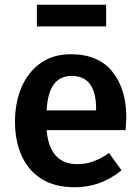

<svg xmlns="http://www.w3.org/2000/svg" viewBox="-20 -772 589 807"><path d="M295 15Q210 15 154.5 -20Q99 -55 71 -117.5Q43 -180 43 -261Q43 -340 70 -404Q97 -468 149.5 -506Q202 -544 278 -544Q393 -544 452 -471Q511 -398 511 -277L508 -225H176Q188 -82 306 -82Q373 -82 438 -129L491 -56Q403 15 295 15ZM384 -308V-314Q384 -453 281 -453Q183 -453 176 -308ZM426 -661H135V-752H426Z"/></svg>

Font: Trujillo Medium
Style: Regular
Weight: 500
Designer: Fira Sans original fonts by bBox Type GmbH, Carrois Corporate GbR, & Edenspiekermann AG / Changes by Cristiano Sobral
Foundry: Fira Sans original fonts by bBox Type GmbH, Carrois Corporate GbR, & Edenspiekermann AG / Changes by Cristiano Sobral
Version: Version 4.301;October 17, 2021;FontCreator 14.0.0.2814 64-bi